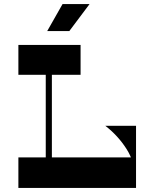

<svg xmlns="http://www.w3.org/2000/svg" viewBox="-20 -920 756 940"><path d="M204 -606.8H234V-121.6H204ZM374.5 -700V-553.8H70V-700ZM369 -51.4H640.4Q640.4 -126.5 599.3 -190.9Q558.3 -255.3 495.8 -304H646V-6H369ZM70 -149.4H646V0H70ZM418.4 -900 319.4 -768H211.2L286.2 -900Z"/></svg>

Font: Space Cowgirl
Style: Regular
Weight: 400
Designer: Valery Marier
Foundry: Valery Marier
Version: Version 1.000